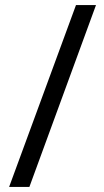

<svg xmlns="http://www.w3.org/2000/svg" viewBox="-20 -736 411 758"><path d="M359 -716 96 2H16L280 -716Z"/></svg>

Font: Noto Sans Lao Looped UI Condensed
Style: Regular
Weight: 400
Width: 3
Designer: Mark Frömberg, Ben Mitchell
Foundry: The Fontpad Ltd
Version: Version 1.001; ttfautohint (v1.8.4.7-5d5b)